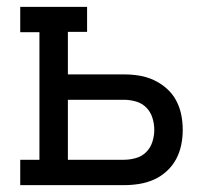

<svg xmlns="http://www.w3.org/2000/svg" viewBox="-20 -540 640 560"><path d="M39 0V-74H95V-446H39V-520H234V-447H178V-323H341Q364 -323 386 -319.5Q408 -316 428.5 -306.5Q449 -297 466 -282Q483 -267 493.5 -247.5Q504 -228 508.5 -206Q513 -184 513 -161Q513 -139 508.5 -117Q504 -95 493.5 -75.5Q483 -56 466 -40.5Q449 -25 428.5 -16Q408 -7 386 -3.5Q364 0 341 0ZM178 -74H341Q359 -74 376.5 -79Q394 -84 406.5 -96.5Q419 -109 424.5 -126.5Q430 -144 430 -161Q430 -179 424.5 -196.5Q419 -214 406.5 -226.5Q394 -239 376.5 -244Q359 -249 341 -249H178Z"/></svg>

Font: Iosevka HT Extended
Style: Regular
Weight: 400
Width: 7
Monospace: yes
Designer: Belleve Invis
Foundry: Belleve Invis
Version: Version 32.3.0; ttfautohint (v1.8.4)